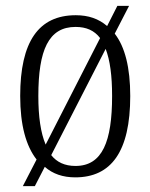

<svg xmlns="http://www.w3.org/2000/svg" viewBox="-20 -596 514 656"><path d="M105 -51 58 40H99L133 -26C160 -2 195 10 237 10C360 10 425 -78 425 -268C425 -365 407 -436 372 -481L421 -576H381L346 -507C317 -532 282 -544 239 -544C112 -544 49 -454 49 -268C49 -168 69 -97 105 -51ZM322 -466 136 -102C119 -142 111 -197 111 -268C111 -425 146 -504 238 -504C275 -504 302 -492 322 -466ZM238 -29C201 -29 174 -42 155 -66L341 -429C356 -390 363 -337 363 -268C363 -113 330 -29 238 -29Z"/></svg>

Font: Noto Serif Myanmar Condensed Light
Style: Regular
Weight: 300
Width: 3
Designer: Ben Mitchell and the Monotype Design Team
Foundry: Monotype Imaging Inc.
Version: Version 2.106